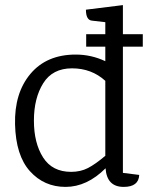

<svg xmlns="http://www.w3.org/2000/svg" viewBox="-20 -718 598 753"><path d="M540 -535H462V-40L526 -32Q524 15 465 15Q399 15 394 -58Q321 15 237 15Q153 15 97.5 -46.5Q42 -108 39 -230.5Q36 -353 99.5 -428.5Q163 -504 277 -504Q338 -504 393 -478V-535H318V-584H393V-631L341 -637Q317 -639 317 -680L462 -698V-584H540ZM393 -401Q339 -450 262.5 -450Q186 -450 149.5 -391.5Q113 -333 113 -245Q113 -157 149 -100.5Q185 -44 259 -44Q296 -44 325 -59Q354 -74 393 -107Z"/></svg>

Font: Karma
Style: Regular
Weight: 400
Designer: Joana Correia
Foundry: Indian Type Foundry
Version: Version 1.202;PS 1.0;hotconv 1.0.78;makeotf.lib2.5.61930; tt